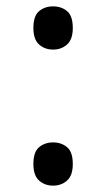

<svg xmlns="http://www.w3.org/2000/svg" viewBox="-20 -570 334 604"><path d="M147 -414Q121 -414 103 -430Q85 -446 85 -482Q85 -520 103 -535Q121 -550 147 -550Q173 -550 191 -535Q209 -520 209 -482Q209 -446 191 -430Q173 -414 147 -414ZM147 14Q121 14 103 -2Q85 -18 85 -54Q85 -92 103 -107Q121 -122 147 -122Q173 -122 191 -107Q209 -92 209 -54Q209 -18 191 -2Q173 14 147 14Z"/></svg>

Font: binaryvertical115
Style: Book
Weight: 400
Designer: Jelle Bosma - Monotype Design Team
Foundry: Monotype Imaging Inc.
Version: Version 2.003